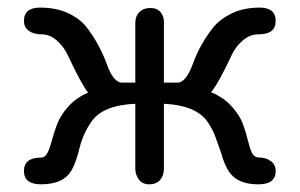

<svg xmlns="http://www.w3.org/2000/svg" viewBox="-20 -478 788 505"><path d="M660.2 6.8Q659.2 6.8 657.2 6.8Q600.6 6.8 578.1 -33.2Q568.4 -50.8 562.5 -73.2Q554.7 -95.7 546.9 -117.2Q539.1 -138.7 525.4 -158.2Q495.1 -201.2 411.1 -205.1V-34.2Q411.1 -15.6 400.9 -4.4Q390.6 6.8 372.6 6.8Q354.5 6.8 345.2 -5.9Q335.9 -18.6 335.9 -34.2V-205.1Q250 -201.2 220.7 -158.2Q199.2 -127.9 189.5 -89.8Q179.7 -50.8 169.9 -33.2Q149.4 6.8 87.9 6.8Q43 6.8 43 -28.3Q43 -63.5 87.9 -63.5Q98.6 -63.5 105 -76.2Q111.3 -88.9 116.7 -109.4Q122.1 -129.9 130.4 -151.9Q138.7 -173.8 159.2 -197.3Q179.7 -220.7 211.9 -234.4Q195.3 -253.9 158.2 -333Q148.4 -354.5 129.9 -371.1Q111.3 -387.7 89.8 -387.7Q68.4 -387.7 55.7 -397Q43 -406.2 43 -422.9Q43 -458 85.4 -458Q127.9 -458 159.2 -443.4Q190.4 -428.7 207.5 -406.7Q224.6 -384.8 238.3 -359.4Q252 -334 259.8 -312.5Q277.3 -261.7 299.8 -260.7H335.9V-418Q335.9 -435.5 346.7 -446.3Q357.4 -457 375.5 -457Q393.6 -457 402.8 -445.3Q412.1 -433.6 411.1 -418V-260.7H448.2Q469.7 -261.7 488.3 -312.5Q505.9 -361.3 541 -406.2Q558.6 -427.7 589.8 -442.9Q621.1 -458 663.1 -458Q705.1 -458 705.1 -422.9Q705.1 -387.7 660.2 -387.7Q636.7 -387.7 618.2 -371.1Q599.6 -355.5 589.8 -334Q555.7 -260.7 535.2 -235.4Q568.4 -221.7 589.4 -198.2Q610.4 -174.8 618.7 -152.3Q627 -129.9 631.8 -109.4Q636.7 -88.9 642.6 -76.2Q648.4 -63.5 664.1 -63.5Q679.7 -63.5 692.4 -54.2Q705.1 -44.9 705.1 -28.3Q705.1 6.8 660.2 6.8Z"/></svg>

Font: Jura
Style: DemiBold
Weight: 600
Version: Version 2.5